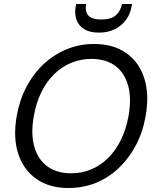

<svg xmlns="http://www.w3.org/2000/svg" viewBox="-20 -933 786 965"><path d="M324 12Q228 12 163 -33.5Q98 -79 71.5 -160.5Q45 -242 64 -350Q78 -430 113 -496.5Q148 -563 199.5 -611Q251 -659 315.5 -685.5Q380 -712 452 -712Q550 -712 615 -666Q680 -620 705.5 -538.5Q731 -457 712 -350Q698 -269 663 -203Q628 -137 577 -88.5Q526 -40 462 -14Q398 12 324 12ZM337 -62Q391 -62 438 -81.5Q485 -101 523 -138.5Q561 -176 587.5 -229.5Q614 -283 626 -350Q642 -440 623.5 -504.5Q605 -569 558 -603Q511 -637 439 -637Q386 -637 338.5 -617.5Q291 -598 253 -561Q215 -524 188.5 -471Q162 -418 150 -350Q134 -260 152.5 -195.5Q171 -131 218.5 -96.5Q266 -62 337 -62ZM477 -769Q431 -769 403 -786.5Q375 -804 364.5 -833.5Q354 -863 360 -899L363 -913H413Q406 -876 423.5 -855.5Q441 -835 489 -835Q537 -835 561.5 -855.5Q586 -876 593 -913H644L641 -899Q635 -863 613.5 -833.5Q592 -804 557.5 -786.5Q523 -769 477 -769Z"/></svg>

Font: DM Sans 9pt
Style: Italic
Weight: 400
Italic angle: -10°
Designer: Colophon Foundry, Jonny Pinhorn
Foundry: Colophon Foundry
Version: Version 4.004